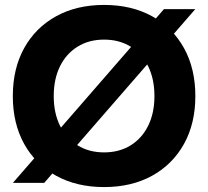

<svg xmlns="http://www.w3.org/2000/svg" viewBox="-20 -742 845 779"><path d="M402.3 17Q290.9 17 207.6 -29Q124.2 -75 78.1 -158Q32 -241 32 -352Q32 -463.7 78.1 -546.9Q124.2 -630 207.6 -676Q290.9 -722 402.3 -722Q514 -722 597.2 -676Q680.4 -630 726.5 -546.9Q772.6 -463.7 772.6 -352Q772.6 -241 726.5 -158Q680.4 -75 597.2 -29Q514 17 402.3 17ZM402.3 -123.7Q463.8 -123.7 509.9 -152.2Q556 -180.7 581.3 -232.1Q606.6 -283.4 606.6 -352Q606.6 -421.3 581.3 -472.8Q556 -524.3 509.9 -552.8Q463.8 -581.3 402.3 -581.3Q341.1 -581.3 294.9 -552.8Q248.7 -524.3 223.3 -472.8Q198 -421.3 198 -352Q198 -283.4 223.3 -232.1Q248.7 -180.7 294.9 -152.2Q341.1 -123.7 402.3 -123.7ZM159.4 0H32.2L645.2 -705H772.4Z"/></svg>

Font: TikTok Sans Light
Style: Regular
Weight: 300
Version: Version 4.000